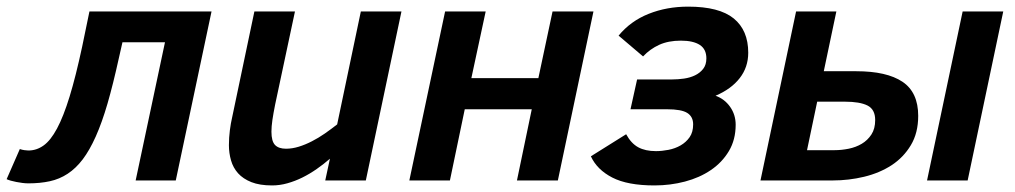

<svg xmlns="http://www.w3.org/2000/svg" viewBox="-65 -547 3077 582"><path d="M306.2 -418.9 294.9 -369.1Q277.8 -291.5 261 -233.4Q244.1 -175.3 225.3 -133.3Q206.5 -91.3 185.8 -64Q165 -36.6 140.1 -20.3Q115.2 -3.9 85.9 2.4Q56.6 8.8 21 8.8Q12.7 8.8 3.2 7.6Q-6.3 6.3 -15.4 4.6Q-24.4 2.9 -32.2 0.7Q-40 -1.5 -44.9 -3.9L-4.9 -95.2Q2 -92.8 9.3 -91.8Q16.6 -90.8 21 -90.8Q45.9 -90.8 67.1 -106Q88.4 -121.1 107.9 -157.5Q127.4 -193.8 146 -254.4Q164.6 -314.9 184.1 -405.8L206.1 -512.2H576.2L467.8 0H346.2L435.1 -418.9Z M829.1 -512.2 769 -230Q763.7 -203.6 760.7 -183.3Q757.8 -163.1 757.8 -147.9Q757.8 -118.7 768.8 -107.4Q779.8 -96.2 801.8 -96.2Q820.8 -96.2 840.6 -102.3Q860.4 -108.4 880.4 -118.7Q900.4 -128.9 919.7 -142.3Q939 -155.8 957 -169.9L1028.8 -512.2H1151.9L1043.9 0H920.9L935.1 -65.9Q916 -49.3 895 -34.7Q874 -20 851.8 -9Q829.6 2 806.4 8.5Q783.2 15.1 759.8 15.1Q722.2 15.1 697 5.1Q671.9 -4.9 656.7 -21.7Q641.6 -38.6 635.3 -60.8Q628.9 -83 628.9 -106.9Q628.9 -129.9 631.8 -152.3Q634.8 -174.8 638.2 -189L706.1 -512.2Z M1626 0H1502L1546.9 -215.8H1343.8L1298.8 0H1175.8L1284.2 -512.2H1407.2L1363.8 -310.1H1566.9L1609.9 -512.2H1733.9Z M1866.2 -306.2H1973.1Q1990.2 -306.2 2008.5 -308.8Q2026.9 -311.5 2041.7 -318.6Q2056.6 -325.7 2066.4 -338.1Q2076.2 -350.6 2076.2 -370.1Q2076.2 -397.9 2056.2 -410.9Q2036.1 -423.8 1999 -423.8Q1960.9 -423.8 1933.1 -411.1Q1905.3 -398.4 1884.3 -376L1810.1 -439Q1846.7 -483.4 1901.4 -505.1Q1956.1 -526.9 2021 -526.9Q2115.2 -526.9 2159.2 -491Q2203.1 -455.1 2203.1 -387.2Q2203.1 -343.3 2177.2 -310.1Q2151.4 -276.9 2104 -256.8Q2131.3 -247.1 2148.2 -223.1Q2165 -199.2 2165 -168.9Q2165 -123.5 2144.5 -89.1Q2124 -54.7 2089.8 -31.5Q2055.7 -8.3 2011.2 3.4Q1966.8 15.1 1918.9 15.1Q1837.4 15.1 1791 -8.8Q1744.6 -32.7 1726.1 -73.2L1833 -140.1Q1848.1 -112.3 1869.6 -100.6Q1891.1 -88.9 1923.3 -88.9Q1941.4 -88.9 1961.4 -92.8Q1981.4 -96.7 1998 -106.2Q2014.6 -115.7 2025.4 -131.1Q2036.1 -146.5 2036.1 -169.9Q2036.1 -193.4 2018.3 -204.6Q2000.5 -215.8 1957 -215.8H1846.2Z M2432.1 -331.1H2530.3Q2623 -331.1 2670.7 -299.1Q2718.3 -267.1 2718.3 -195.8Q2718.3 -144 2696 -106.9Q2673.8 -69.8 2637.5 -46.1Q2601.1 -22.5 2554.4 -11.2Q2507.8 0 2459 0H2240.2L2348.1 -512.2H2470.2ZM2465.3 -91.8Q2485.8 -91.8 2507.6 -96.2Q2529.3 -100.6 2547.1 -111.1Q2564.9 -121.6 2576.4 -139.2Q2587.9 -156.7 2587.9 -183.1Q2587.9 -215.3 2564.7 -227.1Q2541.5 -238.8 2496.1 -238.8H2412.1L2381.3 -91.8ZM2745.1 0 2853 -512.2H2976.1L2868.2 0Z"/></svg>

Font: Clear Sans
Style: Bold Italic
Weight: 700
Italic angle: -12°
Foundry: Intel Corporation
Version: Version 1.00